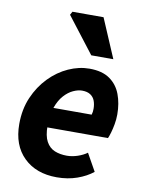

<svg xmlns="http://www.w3.org/2000/svg" viewBox="-86 -813 668 886"><g transform="rotate(10 248.0 -370.5)"><path d="M241.6 12Q144.7 12 86.9 -44.5Q29.1 -100.9 29.1 -200.5Q29.1 -269.5 53.4 -325.8Q77.8 -382 117.7 -423Q157.6 -464 206.5 -486Q255.4 -508 304.5 -508Q364.2 -508 399.8 -482.9Q435.4 -457.8 451.2 -415.7Q467 -373.6 467 -322Q467 -298.3 462.8 -275.7Q458.7 -253.2 453.4 -235Q448 -216.9 443.6 -207.3H130.6L141.3 -300.7H350.6Q353 -308.4 353.8 -314.6Q354.6 -320.8 354.6 -329.1Q354.6 -349.2 348.5 -365.8Q342.4 -382.4 327.7 -392.3Q313 -402.3 288 -402.3Q269.4 -402.3 247 -392.1Q224.6 -381.9 204.7 -359.8Q184.7 -337.6 171.9 -301.9Q159 -266.2 159 -215.1Q159 -167.5 173.5 -141.2Q188 -114.9 213.1 -104.5Q238.2 -94.2 270.3 -94.2Q294.8 -94.2 320.6 -102.8Q346.3 -111.5 364.5 -124.8L410.3 -43.1Q379.8 -18.6 336.5 -3.3Q293.3 12 241.6 12ZM301.3 -570 172.3 -737.4 180.9 -753H326.6L404.7 -570Z"/></g></svg>

Font: Source Sans 3
Style: Italic
Weight: 200
Italic angle: -11°
Designer: Paul D. Hunt
Foundry: Adobe
Version: Version 3.046;hotconv 1.0.118;makeotfexe 2.5.65603